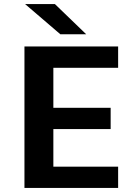

<svg xmlns="http://www.w3.org/2000/svg" viewBox="-20 -930 690 950"><path d="M101 0V-700H564.5V-594.5H244V-396.5H527.5V-291.5H244V-105.5H564.5V0ZM278.5 -760.5 104 -910H251.5L406.5 -760.5Z"/></svg>

Font: Trispace SemiBold
Style: Regular
Weight: 600
Designer: Tyler Finck
Foundry: Etcetera Type Company
Version: Version 1.210; ttfautohint (v1.8.3)